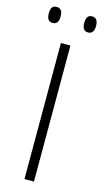

<svg xmlns="http://www.w3.org/2000/svg" viewBox="-127 -863 488 904"><g transform="rotate(15 117.0 -411.0)"><path d="M93.8 0V-663.1H140.1V0ZM2.4 -783.2Q2.4 -804.2 9.5 -813.2Q16.6 -822.3 31.2 -822.3Q60.1 -822.3 60.1 -783.2Q60.1 -744.1 31.2 -744.1Q2.4 -744.1 2.4 -783.2ZM175.3 -783.2Q175.3 -804.2 182.4 -813.2Q189.5 -822.3 203.6 -822.3Q232.9 -822.3 232.9 -783.2Q232.9 -744.1 203.6 -744.1Q175.3 -744.1 175.3 -783.2Z"/></g></svg>

Font: Bpm'online Open Sans Light
Style: Regular
Weight: 300
Foundry: Ascender Corporation
Version: Version 1.10